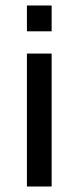

<svg xmlns="http://www.w3.org/2000/svg" viewBox="-20 -679 286 699"><path d="M78 0ZM78 -659H168V-565H78ZM78 -484H168V0H78Z"/></svg>

Font: Play
Style: Regular
Weight: 400
Designer: Jonas Hecksher (Cyrillic expansion: Cyreal)
Foundry: Jonas Hecksher, Playtype, e-types AS
Version: Version 2.101; ttfautohint (v1.5.65-e2d9)